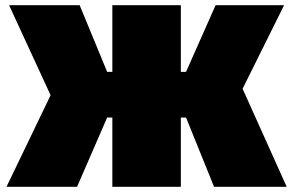

<svg xmlns="http://www.w3.org/2000/svg" viewBox="-20 -720 1130 740"><path d="M5 0 175 -353 15 -700H287L393 -443H413V-700H677V-443H697L811 -700H1075L915 -378L1085 0H805L697 -267H677V0H413V-267H393L277 0Z"/></svg>

Font: Golos Text Black
Style: Regular
Weight: 900
Designer: A.Korolkova, Vitaly Kuzmin
Foundry: ParaType Ltd
Version: Version 2.004